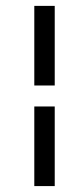

<svg xmlns="http://www.w3.org/2000/svg" viewBox="-20 -690 281 656"><path d="M97.2 -397.9V-669.9H167V-397.9ZM97.2 -54.2V-326.2H167V-54.2Z"/></svg>

Font: Junicode SmCond Medium
Style: Regular
Weight: 500
Width: 4
Designer: Peter S. Baker
Version: Version 2.206